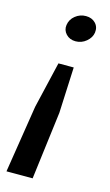

<svg xmlns="http://www.w3.org/2000/svg" viewBox="-103 -542 410 716"><g transform="rotate(15 101.5 -184.0)"><path d="M142 -305 134 -128 101 134H0L41 -126L83 -305ZM137 -502Q160 -502 174 -487.5Q188 -473 185 -451Q182 -431 164 -416Q146 -401 123 -401Q100 -401 86 -416Q72 -431 75 -451Q78 -473 96 -487.5Q114 -502 137 -502Z"/></g></svg>

Font: Alumni Sans SemiBold
Style: Italic
Weight: 600
Italic angle: -8°
Version: Version 1.016